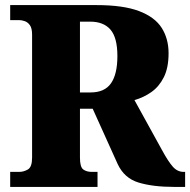

<svg xmlns="http://www.w3.org/2000/svg" viewBox="-20 -734 747 754"><path d="M20 0V-59H56Q73 -59 89.5 -68.5Q106 -78 106 -115V-598Q106 -623 97.5 -635Q89 -647 77 -651Q65 -655 56 -655H20V-714H359Q464 -714 526 -690.5Q588 -667 615 -624.5Q642 -582 642 -525Q642 -468 623.5 -431Q605 -394 574.5 -372.5Q544 -351 508 -341L616 -145Q641 -99 659 -79Q677 -59 701 -59H707V0H663Q581 0 524.5 -17Q468 -34 442 -90L344 -307H294V-115Q294 -78 307 -68.5Q320 -59 340 -59H363V0ZM336 -371Q391 -371 416 -407Q441 -443 441 -514Q441 -586 414 -617.5Q387 -649 334 -649H294V-371Z"/></svg>

Font: Noto Serif Myanmar SemiCondensed Black
Style: Regular
Weight: 900
Width: 4
Designer: Ben Mitchell and the Monotype Design Team
Foundry: Monotype Imaging Inc.
Version: Version 2.106; ttfautohint (v1.8.4.7-5d5b)